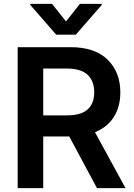

<svg xmlns="http://www.w3.org/2000/svg" viewBox="-20 -971 691 991"><path d="M71.3 0V-727.5H344.7Q469.7 -727.5 535.4 -663.1Q601.1 -598.6 601.1 -494.6Q601.1 -420.4 567.6 -367.4Q534.2 -314.5 470.2 -288.6L627.9 0H480.5L337.4 -266.6H203.1V0ZM203.1 -375.5H324.7Q397.9 -375.5 432.1 -406Q466.3 -436.5 466.3 -494.6Q466.3 -552.7 432.1 -585Q397.9 -617.2 324.2 -617.2H203.1ZM248.5 -951.2 320.8 -860.4 392.6 -951.2H505.4V-945.8L371.1 -792H270L136.2 -945.8V-951.2Z"/></svg>

Font: Inter Semi Bold
Style: Regular
Weight: 600
Designer: Rasmus Andersson
Foundry: rsms
Version: Version 4.000;git-e0f93cc